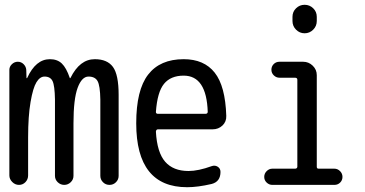

<svg xmlns="http://www.w3.org/2000/svg" viewBox="-20 -780 1540 810"><path d="M19.5 -40V-485.4Q19.5 -499 30.3 -509.3Q41 -519.5 55.2 -519.5Q69.3 -519.5 79.6 -509.3Q89.8 -499 90.8 -485.4L91.8 -451.2Q91.8 -450.2 92.8 -450.2Q94.7 -450.2 94.7 -451.2Q130.9 -530.3 190.4 -530.3Q221.7 -530.3 240.7 -512.2Q259.8 -494.1 274.4 -451.2Q274.4 -450.2 275.4 -450.2Q277.3 -450.2 277.3 -451.2Q316.4 -530.3 379.9 -530.3Q432.6 -530.3 456.5 -497.6Q480.5 -464.8 480.5 -379.9V-38.1Q480.5 -22.5 469.2 -11.2Q458 0 441.9 0Q425.8 0 414.6 -11.2Q403.3 -22.5 403.3 -38.1V-360.4Q402.3 -418.9 391.6 -438Q380.9 -457 353.5 -457Q325.2 -457 307.6 -409.7Q290 -362.3 290 -259.8V-38.1Q290 -22.5 278.3 -11.2Q266.6 0 251 0Q235.4 0 223.6 -11.2Q211.9 -22.5 211.9 -38.1V-360.4Q210.9 -418.9 201.7 -438Q192.4 -457 168 -457Q148.4 -457 133.8 -433.1Q119.1 -409.2 108.9 -349.6Q98.6 -290 98.6 -200.2V-40Q98.6 -23.4 87.4 -11.7Q76.2 0 60.1 0Q43.9 0 31.7 -12.2Q19.5 -24.4 19.5 -40Z M754.9 -460.9Q700.2 -460.9 671.9 -426.3Q643.6 -391.6 637.7 -307.6Q637.7 -299.8 646.5 -299.8H846.7Q855.5 -299.8 856.4 -307.6Q851.6 -460.9 754.9 -460.9ZM769.5 9.8Q554.7 9.8 554.7 -259.8Q554.7 -400.4 605 -465.3Q655.3 -530.3 754.9 -530.3Q840.8 -530.3 885.7 -473.6Q930.7 -417 934.6 -291Q935.5 -266.6 918.5 -250.5Q901.4 -234.4 877 -234.4H646.5Q638.7 -234.4 637.7 -224.6Q642.6 -136.7 676.8 -97.7Q710.9 -58.6 775.4 -58.6Q816.4 -58.6 873 -79.1Q886.7 -84 898.4 -76.7Q910.2 -69.3 910.2 -54.7Q910.2 -13.7 873 -3.9Q814.5 9.8 769.5 9.8Z M1128.9 0Q1115.2 0 1105 -9.8Q1094.7 -19.5 1094.7 -33.7Q1094.7 -47.9 1105 -58.1Q1115.2 -68.4 1128.9 -68.4H1224.6Q1233.4 -68.4 1234.4 -76.2V-443.4Q1234.4 -452.1 1224.6 -452.1H1159.2Q1145.5 -452.1 1135.3 -461.9Q1125 -471.7 1125 -485.8Q1125 -500 1134.8 -509.8Q1144.5 -519.5 1159.2 -519.5H1258.8Q1282.2 -519.5 1299.3 -502.9Q1316.4 -486.3 1316.4 -462.9V-76.2Q1316.4 -68.4 1324.2 -68.4H1390.6Q1404.3 -68.4 1414.6 -58.1Q1424.8 -47.9 1424.8 -33.7Q1424.8 -19.5 1415 -9.8Q1405.3 0 1390.6 0ZM1213.9 -709Q1213.9 -730.5 1229 -745.1Q1244.1 -759.8 1265.1 -759.8Q1286.1 -759.8 1301.3 -745.1Q1316.4 -730.5 1316.4 -709V-691.4Q1316.4 -669.9 1301.3 -654.8Q1286.1 -639.6 1265.1 -639.6Q1244.1 -639.6 1229 -654.8Q1213.9 -669.9 1213.9 -691.4Z"/></svg>

Font: Rounded Mgen+ 1m regular
Style: Regular
Weight: 400
Designer: [Source Han Sans]
Ryoko NISHIZUKA  (kana & ideographs); Paul D. Hunt (Latin, Greek & Cyrillic); Wenlong ZHANG  (bopomofo
Version: Version 1.059.20150602